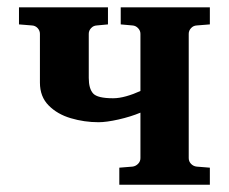

<svg xmlns="http://www.w3.org/2000/svg" viewBox="-20 -508 629 528"><path d="M557.1 0H308.1V-46.9L344.2 -49.8Q353 -50.8 359.6 -57.4Q366.2 -64 366.2 -73.2V-198.2Q339.4 -187 305.9 -179.4Q272.5 -171.9 251 -171.9Q211.9 -171.9 174.8 -182.9Q137.7 -193.8 113.8 -218Q89.8 -242.2 89.8 -280.8V-415Q89.8 -423.8 83.5 -430.7Q77.1 -437.5 67.9 -438L32.2 -440.9V-487.8H276.9V-440.9L246.1 -438Q236.8 -437.5 230.5 -430.7Q224.1 -423.8 224.1 -415V-293.9Q224.1 -264.2 236.1 -251Q248 -237.8 291 -237.8Q307.6 -237.8 327.4 -243.4Q347.2 -249 366.2 -257.8V-415Q366.2 -423.8 359.6 -430.7Q353 -437.5 344.2 -438L312 -440.9V-487.8H557.1V-440.9L521 -438Q511.7 -437.5 505.4 -430.7Q499 -423.8 499 -415V-73.2Q499 -64 505.4 -57.4Q511.7 -50.8 521 -49.8L557.1 -46.9Z"/></svg>

Font: Charis
Style: Bold
Weight: 700
Designer: Walt Agee, Miriam Martin, Annie Olsen, Victor Gaultney, Lorna Priest, Alan Ward, Bob Hallissy, Martin Hosken, Sharon Cor
Foundry: SIL Global
Version: Version 7.000